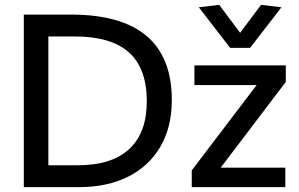

<svg xmlns="http://www.w3.org/2000/svg" viewBox="-20 -770 1230 790"><path d="M78 0V-710H272Q687 -710 687 -358Q687 -248 640.5 -167.5Q594 -87 508 -43.5Q422 0 304 0ZM179 -90H300Q440 -90 512 -157Q584 -224 584 -353Q584 -488 511 -554Q438 -620 287 -620H179ZM769 0V-69L1036 -420H780V-501H1156V-433L888 -80H1154V0ZM927 -573 798 -740 882 -750 968 -635 1054 -750 1138 -740 1009 -573Z"/></svg>

Font: Livvic Medium
Style: Regular
Weight: 500
Designer: Jacques Le Bailly, Baron von Fonthausen
Version: Version 1.001; ttfautohint (v1.8.2)